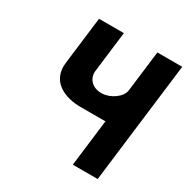

<svg xmlns="http://www.w3.org/2000/svg" viewBox="-191 -1022 1151 1184"><g transform="rotate(30 384.5 -430.0)"><path d="M769.3 -860H592.3L556.7 -570C550.4 -519 481.5 -470 417.3 -470C348.4 -470 312 -519 318.3 -570L353.9 -860H176.9L135.4 -522C117.9 -379 243.1 -332 347.2 -332H527.4L486.7 0H663.7Z"/></g></svg>

Font: Hussar
Style: BdSuprExtOblOne
Weight: 700
Foundry: Cannot Into Space Fonts
Version: Version 2.00